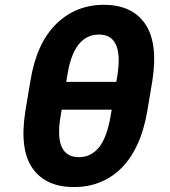

<svg xmlns="http://www.w3.org/2000/svg" viewBox="-20 -754 695 784"><path d="M602.3 -425.1 581.3 -300.1Q568.2 -221.9 540.3 -162.5Q512.4 -103 473.4 -65.3Q434.3 -27.7 386.2 -8.9Q338.1 9.9 282.3 9.9Q225.9 9.9 183.6 -8.7Q141.3 -27.3 113.8 -65.5Q86.3 -103.7 78.7 -162.1Q71 -220.5 83.5 -300.1L104.4 -425.1Q129.3 -577.4 209.3 -655.9Q289.4 -734.4 404.1 -734.4Q459.9 -734.4 502 -715.7Q544 -697.1 571.2 -658.7Q598.4 -620.4 606.4 -562.1Q614.3 -503.9 602.3 -425.1ZM431.8 -280.9 436.1 -306.1H231.9L227.6 -280.9Q198.5 -112.2 302.9 -112.2Q351.2 -112.2 383.9 -152Q416.5 -191.8 431.8 -280.9ZM250.4 -419.7H454.9L459.5 -446.7Q485.1 -612.9 384.2 -612.9Q280.9 -612.9 255 -446.7Z"/></svg>

Font: Karasuma Gothic
Style: Bold Italic
Weight: 700
Italic angle: 9.39998°
Designer: Rasmus Andersson / Ryoko Nishizuka
Foundry: Genbu
Version: Version 1.00